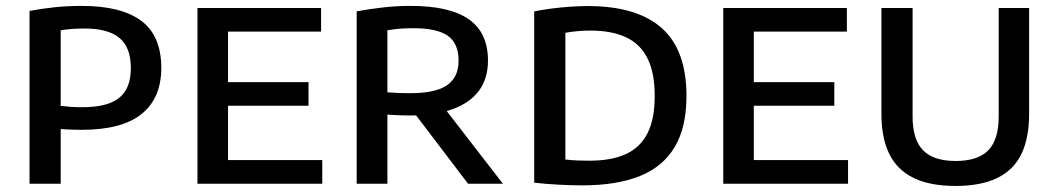

<svg xmlns="http://www.w3.org/2000/svg" viewBox="-20 -622 3580 650"><path d="M80 0V-585Q122 -593 165.5 -597.5Q209 -602 257 -602Q390.5 -602 458.2 -551.5Q526 -501 526 -392Q526 -289.5 459.2 -236Q392.5 -182.5 257 -182.5Q238 -182.5 220 -183.2Q202 -184 185.5 -185V0ZM258.5 -259Q344.5 -259 383.8 -291Q423 -323 423 -391.5Q423 -461.5 384.5 -493.5Q346 -525.5 266 -525.5Q244 -525.5 224 -524Q204 -522.5 185.5 -519.5V-263.5Q203.5 -261.5 221 -260.2Q238.5 -259 258.5 -259Z M648.5 0V-595H1067V-515H752V-80H1071V0ZM712.5 -264V-344H1024.5V-264Z M1187.5 0V-583.5Q1227 -591 1273.8 -596.5Q1320.5 -602 1371 -602Q1502 -602 1567 -556.8Q1632 -511.5 1632 -417Q1632 -355.5 1601 -314.2Q1570 -273 1510.8 -252Q1451.5 -231 1368 -231Q1348 -231 1329 -231.8Q1310 -232.5 1291.5 -234V0ZM1564.5 0 1354 -277H1468.5L1682.5 0ZM1368.5 -306.5Q1454.5 -306.5 1493.5 -333.5Q1532.5 -360.5 1532.5 -416.5Q1532.5 -475 1496 -500.8Q1459.5 -526.5 1379.5 -526.5Q1354 -526.5 1333 -524.8Q1312 -523 1291.5 -519.5V-309.5Q1313.5 -308 1329.5 -307.2Q1345.5 -306.5 1368.5 -306.5Z M1951.5 5.5Q1913 5.5 1871.2 3.2Q1829.5 1 1788.5 -3.5V-583.5Q1816 -589 1846.8 -593Q1877.5 -597 1909.2 -599.2Q1941 -601.5 1970.5 -601.5Q2136 -601.5 2220 -527.2Q2304 -453 2304 -297Q2304 -191.5 2264.5 -124.8Q2225 -58 2146.8 -26.2Q2068.5 5.5 1951.5 5.5ZM1976 -78Q2049.5 -78 2098.5 -100.2Q2147.5 -122.5 2172 -170.8Q2196.5 -219 2196.5 -297.5Q2196.5 -375.5 2172.2 -424.2Q2148 -473 2099.5 -495.8Q2051 -518.5 1978.5 -518.5Q1957.5 -518.5 1934.8 -516.5Q1912 -514.5 1894 -511V-82Q1914 -79.5 1934.2 -78.8Q1954.5 -78 1976 -78Z M2428.5 0V-595H2847V-515H2532V-80H2851V0ZM2492.5 -264V-344H2804.5V-264Z M3215 7.5Q3128.5 7.5 3073 -19.5Q3017.5 -46.5 2990.8 -100.5Q2964 -154.5 2964 -237V-595H3069.5V-227.5Q3069.5 -149.5 3105 -113.2Q3140.5 -77 3215 -77Q3290.5 -77 3325.8 -113.2Q3361 -149.5 3361 -227.5V-595H3464V-237Q3464 -154.5 3437.8 -100.5Q3411.5 -46.5 3356.2 -19.5Q3301 7.5 3215 7.5Z"/></svg>

Font: Encode Sans SC Medium
Style: Regular
Weight: 500
Version: Version 3.002